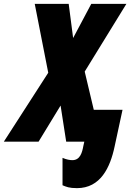

<svg xmlns="http://www.w3.org/2000/svg" viewBox="-79 -734 691 995"><path d="M320 241C442 241 492 134 515 25L556 -165H407L360 -363L576 -714H394L300 -537L277 -714H101L171 -357L-59 0H121L235 -187L264 0H358L353 22C347 55 337 96 296 96C284 96 265 93 245 84V226C264 234 279 241 320 241Z"/></svg>

Font: Noto Sans UI Condensed Black
Style: Italic
Weight: 900
Width: 3
Italic angle: -192°
Designer: Monotype Design Team
Foundry: Monotype Imaging Inc.
Version: Version 1.901